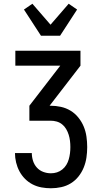

<svg xmlns="http://www.w3.org/2000/svg" viewBox="-20 -791 540 1026"><path d="M252 215Q227 215 202 210.5Q177 206 154.5 194.5Q132 183 114 165Q96 147 84 124.5Q72 102 66 77Q60 52 60 27H150Q150 48 156.5 68.5Q163 89 177 104.5Q191 120 211 127.5Q231 135 252 135Q269 135 284.5 130Q300 125 313 114.5Q326 104 334.5 90Q343 76 347.5 60Q352 44 354 28Q356 12 356 -5Q356 -22 354 -38.5Q352 -55 347 -71Q342 -87 333.5 -101.5Q325 -116 312 -126.5Q299 -137 283 -141.5Q267 -146 250 -146H137V-226L302 -440H62V-520H410V-440L245 -226H250Q278 -226 305.5 -220Q333 -214 357 -199.5Q381 -185 399 -162.5Q417 -140 427.5 -114.5Q438 -89 442 -61Q446 -33 446 -5Q446 23 442 50.5Q438 78 427.5 104Q417 130 399.5 152Q382 174 358.5 188.5Q335 203 307.5 209Q280 215 252 215ZM199 -600 108 -740 153 -771 250 -659 347 -771 392 -740 301 -600Z"/></svg>

Font: Iosevka SS18 Medium
Style: Regular
Weight: 500
Monospace: yes
Designer: Belleve Invis
Foundry: Belleve Invis
Version: Version 25.1.1; ttfautohint (v1.8.4)